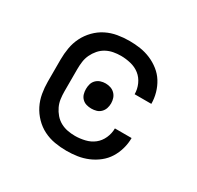

<svg xmlns="http://www.w3.org/2000/svg" viewBox="-124 -679 847 827"><g transform="rotate(30 300.0 -265.0)"><path d="M298 8Q268 8 239 3Q210 -2 184 -15Q158 -28 137 -49.5Q116 -71 103 -97Q90 -123 85 -152Q80 -181 80 -210V-320Q80 -349 85 -378Q90 -407 103 -433Q116 -459 137 -480.5Q158 -502 184 -515Q210 -528 239 -533Q268 -538 298 -538Q325 -538 351.5 -534Q378 -530 403 -519.5Q428 -509 449.5 -492Q471 -475 485 -452.5Q499 -430 506.5 -403.5Q514 -377 514 -350Q514 -350 514 -350Q514 -350 514 -350H431Q431 -350 431 -350Q431 -350 431 -350Q431 -375 420.5 -398.5Q410 -422 391 -437Q372 -452 347 -458Q322 -464 298 -464Q279 -464 260.5 -460.5Q242 -457 225.5 -448Q209 -439 196.5 -424.5Q184 -410 176 -393Q168 -376 165.5 -357.5Q163 -339 163 -320V-210Q163 -191 165.5 -172.5Q168 -154 176 -137Q184 -120 196.5 -105.5Q209 -91 225.5 -82Q242 -73 260.5 -69.5Q279 -66 298 -66Q322 -66 347 -72Q372 -78 391 -93Q410 -108 420.5 -131.5Q431 -155 431 -180Q431 -180 431 -180Q431 -180 431 -180H514Q514 -180 514 -180Q514 -180 514 -180Q514 -153 506.5 -126.5Q499 -100 485 -77.5Q471 -55 449.5 -38Q428 -21 403 -10.5Q378 0 351.5 4Q325 8 298 8ZM300 -203Q287 -203 275 -206.5Q263 -210 254 -219Q245 -228 241.5 -240Q238 -252 238 -265Q238 -278 241.5 -290Q245 -302 254 -311Q263 -320 275 -324Q287 -328 300 -328Q313 -328 325 -324Q337 -320 346 -311Q355 -302 359 -290Q363 -278 363 -265Q363 -252 359 -240Q355 -228 346 -219Q337 -210 325 -206.5Q313 -203 300 -203Z"/></g></svg>

Font: Iosevka Curly Extended
Style: Regular
Weight: 400
Width: 7
Monospace: yes
Designer: Belleve Invis
Foundry: Belleve Invis
Version: Version 11.1.0; ttfautohint (v1.8.3)